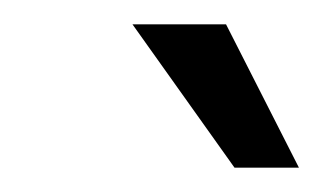

<svg xmlns="http://www.w3.org/2000/svg" viewBox="-20 -686 266 158"><path d="M89 -666H166L226 -548H173Z"/></svg>

Font: Decalotype Light Italic
Style: Regular
Weight: 300
Italic angle: -12°
Designer: Alfredo Marco Pradil
Foundry: Alfredo Marco Pradil
Version: Version 1.0